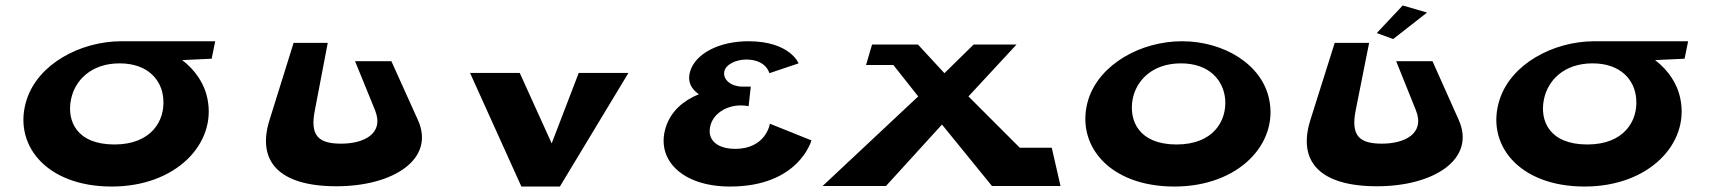

<svg xmlns="http://www.w3.org/2000/svg" viewBox="-20 -683 6329 703"><path d="M240 -319C254 -389 314 -451 418 -451C522 -451 574 -389 578 -319C584 -241 534 -154 399 -154C260 -154 224 -241 240 -319ZM423 -532C272 -531 120 -448 78 -319C25 -157 146 0 389 0C625 0 772 -157 740 -319C729 -378 694 -427 647 -463L755 -468L768 -532Z M1413 -459H1280L1353 -280C1388 -193 1312 -157 1229 -157C1146 -157 1114 -186 1133 -280L1180 -526H1055L967 -244C919 -92 1002 -1 1212 -1C1421 -1 1575 -101 1510 -244Z M1883 -416H1701L1889 0H2030L2281 -416H2099L2000 -158Z M2904 -451C2904 -451 2873 -532 2720 -532C2615 -532 2527 -488 2507 -422C2496 -387 2509 -358 2539 -338C2482 -315 2437 -276 2418 -218C2380 -99 2477 0 2653 0C2906 0 2951 -169 2951 -169L2799 -230C2799 -230 2785 -138 2672 -138C2609 -138 2570 -168 2580 -218C2589 -266 2639 -297 2692 -297C2708 -297 2721 -294 2721 -294L2729 -366H2697C2659 -366 2626 -390 2632 -421C2637 -447 2675 -465 2712 -465C2786 -465 2797 -415 2797 -415Z M3831 -142H3714L3526 -330L3702 -520H3545L3438 -415L3341 -520H3191H3173L3151 -445H3251L3342 -330L2992 -2H3224L3429 -227L3612 -2H3614H3854H3863Z M3965 -319C3915 -157 4037 0 4280 0C4516 0 4661 -157 4627 -319C4601 -448 4460 -532 4308 -532C4157 -532 4006 -448 3965 -319ZM4127 -319C4140 -389 4200 -451 4304 -451C4408 -451 4460 -389 4466 -319C4472 -241 4423 -154 4288 -154C4150 -154 4113 -241 4127 -319Z M5021 -562 5081 -540 5205 -637 5116 -663ZM5225 -459H5092L5164 -280C5199 -193 5122 -157 5040 -157C4957 -157 4925 -186 4944 -280L4993 -526H4867L4778 -244C4730 -92 4812 -1 5022 -1C5231 -1 5385 -101 5321 -244Z M5633 -319C5647 -389 5707 -451 5811 -451C5915 -451 5967 -389 5971 -319C5977 -241 5927 -154 5792 -154C5653 -154 5617 -241 5633 -319ZM5816 -532C5665 -531 5513 -448 5471 -319C5418 -157 5539 0 5782 0C6018 0 6165 -157 6133 -319C6122 -378 6087 -427 6040 -463L6148 -468L6161 -532Z"/></svg>

Font: Hussar Milosc
Style: Bold
Weight: 700
Foundry: Cannot Into Space Fonts
Version: Version 1.02